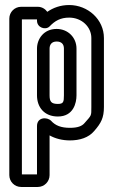

<svg xmlns="http://www.w3.org/2000/svg" viewBox="-20 -528 450 763"><path d="M127 -446C127 -418 161 -407 177 -423C198 -445 220 -458 255 -458C305 -458 343 -421 343 -377V-103C343 -66 344 -71 316 -39C306 -27 289 -20 258 -20C223 -20 200 -29 183 -48C167 -64 127 -63 127 -27V165H67V-451H127ZM130 -501H64C38 -501 17 -480 17 -454V168C17 194 38 215 64 215H130C156 215 177 194 177 168V10C200 23 228 30 258 30C297 30 332 19 354 -7C382 -39 393 -60 393 -103V-377C393 -451 329 -508 255 -508C220 -508 191 -497 168 -481C160 -492 147 -501 130 -501ZM205 -413C153 -413 127 -372 127 -335V-149C127 -102 156 -65 210 -65C272 -65 284 -119 284 -149V-335C284 -379 250 -413 205 -413ZM205 -363C224 -363 234 -353 234 -335V-149C234 -123 232 -115 210 -115C184 -115 177 -124 177 -149V-335C177 -350 185 -363 205 -363Z"/></svg>

Font: DIN Rundschrift
Style: MittelKont
Weight: 400
Version: Version 1.027